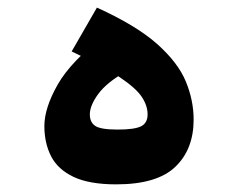

<svg xmlns="http://www.w3.org/2000/svg" viewBox="-20 -480 626 505"><path d="M285.6 4.9Q215.3 4.9 173.8 -14.6Q132.3 -34.2 114.5 -68.8Q96.7 -103.5 96.7 -148.4Q96.7 -195.8 131.6 -257.3Q166.5 -318.8 255.4 -387.2L311.5 -292Q260.7 -263.2 238.5 -232.9Q216.3 -202.6 216.3 -179.2Q216.3 -158.2 230.7 -148.7Q245.1 -139.2 289.6 -139.2Q333.5 -139.2 350.8 -147.7Q368.2 -156.2 368.2 -179.2Q368.2 -201.7 353.3 -224.6Q338.4 -247.6 295.7 -276.4Q252.9 -305.2 168.5 -344.7L234.9 -460Q338.4 -413.1 393.3 -364.3Q448.2 -315.4 468.8 -265.6Q489.3 -215.8 489.3 -165.5Q489.3 -87.4 441.2 -41.3Q393.1 4.9 285.6 4.9Z"/></svg>

Font: Cascadia Code
Style: Regular
Weight: 400
Monospace: yes
Designer: Aaron Bell
Foundry: Saja Typeworks
Version: Version 2106.017